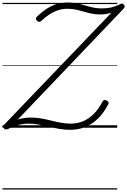

<svg xmlns="http://www.w3.org/2000/svg" viewBox="-20 -1033 1029 1553"><path d="M547 17Q503 17 460 9.5Q417 2 374 -8Q331 -18 290.5 -25.5Q250 -33 212 -33Q182 -33 155 -28Q128 -23 103 -14Q78 -5 50 8Q40 14 29 14Q18 14 11 4Q5 -6 7.5 -13.5Q10 -21 20 -31L882 -931Q862 -924 840 -920Q818 -916 789 -916Q753 -916 720.5 -923Q688 -930 657.5 -939Q627 -948 594.5 -955Q562 -962 525 -962Q486 -962 449.5 -950Q413 -938 380 -916.5Q347 -895 315 -865Q306 -856 297.5 -856Q289 -856 279 -865Q270 -875 270.5 -882.5Q271 -890 280 -900Q318 -936 356 -961Q394 -986 436.5 -999.5Q479 -1013 528 -1013Q569 -1013 603.5 -1005.5Q638 -998 669.5 -988.5Q701 -979 733 -972Q765 -965 801 -965Q846 -965 879 -972.5Q912 -980 947 -997Q956 -1003 964.5 -1004Q973 -1005 981 -996Q990 -987 988.5 -978.5Q987 -970 975 -958L124 -66Q148 -74 174.5 -78Q201 -82 232 -82Q272 -82 312 -75Q352 -68 392 -58Q432 -48 472.5 -40.5Q513 -33 552 -33Q606 -33 653 -53Q700 -73 739.5 -112.5Q779 -152 809 -211Q815 -221 822.5 -223.5Q830 -226 842 -220Q855 -214 858 -206.5Q861 -199 855 -188Q820 -121 773.5 -75Q727 -29 670.5 -6Q614 17 547 17ZM0 490H928V500H0ZM0 -20H928V0H0ZM0 -505H928V-500H0ZM0 -1010H928V-1000H0Z"/></svg>

Font: Playwrite TZ Guides
Style: Regular
Weight: 400
Designer: Veronika Burian, José Scaglione
Foundry: TypeTogether
Version: Version 1.003